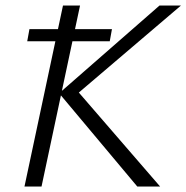

<svg xmlns="http://www.w3.org/2000/svg" viewBox="-20 -678 678 698"><path d="M479 0 195 -339 560 -658H638L246 -324L255 -355L562 0ZM69 0 209 -658H271L131 0ZM79 -528 87 -572H387L379 -528Z"/></svg>

Font: Ysabeau Office Light
Style: Italic
Weight: 300
Italic angle: -12°
Designer: Christian Thalmann (Catharsis Fonts)
Version: Version 2.001;gftools[0.9.30]; featfreeze: tnum,lnum,ss02